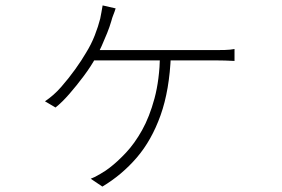

<svg xmlns="http://www.w3.org/2000/svg" viewBox="-20 -621 1040 709"><path d="M407 -590Q403 -577 398.5 -566Q394 -555 391 -543Q385 -522 375.5 -498.5Q366 -475 355.5 -451.5Q345 -428 334 -409Q316 -376 289.5 -340.5Q263 -305 236 -274Q209 -243 185 -224L146 -247Q178 -268 206 -300Q234 -332 258 -365.5Q282 -399 297 -425Q317 -457 330 -490.5Q343 -524 350 -552Q352 -563 354.5 -575.5Q357 -588 359 -601ZM327 -436Q337 -436 372 -436Q407 -436 455.5 -436Q504 -436 557 -436Q610 -436 657.5 -436Q705 -436 737 -436Q769 -436 776 -436Q792 -436 811 -436.5Q830 -437 846 -440V-396Q829 -397 810 -397.5Q791 -398 776 -398Q769 -398 737 -398Q705 -398 657 -398Q609 -398 555.5 -398Q502 -398 453 -398Q404 -398 368 -398Q332 -398 320 -398ZM611 -417Q606 -288 573 -195.5Q540 -103 485 -39Q430 25 358 68L315 39Q327 35 350 21.5Q373 8 384 -1Q413 -23 445 -57Q477 -91 504.5 -140Q532 -189 550.5 -257.5Q569 -326 571 -417Z"/></svg>

Font: Noto Sans SC ExtraLight
Style: Regular
Weight: 250
Designer: Ryoko NISHIZUKA 西塚涼子 (kana, bopomofo & ideographs); Paul D. Hunt (Latin, Greek & Cyrillic); Sandoll Communications 산돌커뮤니
Foundry: Adobe
Version: Version 2.004-H2;hotconv 1.0.118;makeotfexe 2.5.65603